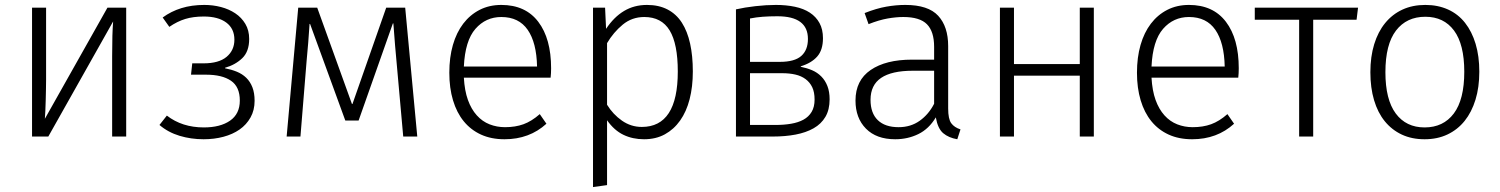

<svg xmlns="http://www.w3.org/2000/svg" viewBox="-20 -554 6087 779"><path d="M492 -523V0H435V-326Q435 -376 436 -408.5Q437 -441 439 -467L176 0H110V-523H167V-231Q167 -214 166.5 -192Q166 -170 165.5 -147.5Q165 -125 164 -105Q163 -85 162 -72L416 -523Z M657 -85Q719 -37 807 -37Q874 -37 913.5 -64.5Q953 -92 953 -146Q953 -202 917 -226.5Q881 -251 816 -251H755L760 -297H806Q868 -297 899.5 -323.5Q931 -350 931 -393Q931 -438 898 -462.5Q865 -487 807 -487Q764 -487 731.5 -477Q699 -467 667 -445L640 -483Q674 -508 716 -521Q758 -534 809 -534Q844 -534 876.5 -525.5Q909 -517 934.5 -500Q960 -483 975.5 -457Q991 -431 991 -396Q991 -345 963 -318Q935 -291 893 -279V-277Q919 -272 941 -263Q963 -254 979 -238.5Q995 -223 1004 -200Q1013 -177 1013 -145Q1013 -107 996.5 -77.5Q980 -48 952 -28.5Q924 -9 886.5 1Q849 11 806 11Q755 11 708.5 -3Q662 -17 627 -47Z M1616 0 1594 -246Q1587 -318 1583 -369Q1579 -420 1576 -459H1574L1435 -65H1381L1238 -457H1236Q1234 -422 1230.5 -380.5Q1227 -339 1224 -307L1199 0H1143L1190 -523H1267L1408 -132H1410L1547 -523H1624L1673 0Z M1862 -239Q1865 -186 1878.5 -148.5Q1892 -111 1914.5 -86Q1937 -61 1966.5 -49.5Q1996 -38 2029 -38Q2071 -38 2104 -50Q2137 -62 2170 -91L2197 -52Q2128 11 2027 11Q1973 11 1931.5 -8Q1890 -27 1861.5 -62Q1833 -97 1818 -147Q1803 -197 1803 -259Q1803 -321 1817.5 -371.5Q1832 -422 1859.5 -458Q1887 -494 1926 -514Q1965 -534 2014 -534Q2112 -534 2164 -465.5Q2216 -397 2216 -277Q2216 -268 2215.5 -257.5Q2215 -247 2214 -239ZM2014 -485Q1951 -485 1909 -437Q1867 -389 1862 -284H2159Q2157 -381 2121 -433Q2085 -485 2014 -485Z M2439 -437Q2471 -485 2512 -509.5Q2553 -534 2605 -534Q2653 -534 2688.5 -515.5Q2724 -497 2746.5 -462Q2769 -427 2780 -377Q2791 -327 2791 -264Q2791 -202 2778 -151.5Q2765 -101 2739.5 -65Q2714 -29 2677.5 -9Q2641 11 2593 11Q2547 11 2509.5 -7Q2472 -25 2443 -66V197L2386 205V-523H2435ZM2443 -129Q2467 -90 2503.5 -64.5Q2540 -39 2584 -39Q2730 -39 2730 -264Q2730 -376 2697 -430.5Q2664 -485 2594 -485Q2544 -485 2506.5 -454Q2469 -423 2443 -379Z M2966 -516Q3001 -524 3045 -529Q3089 -534 3128 -534Q3170 -534 3205.5 -526.5Q3241 -519 3266 -502.5Q3291 -486 3305 -460.5Q3319 -435 3319 -399Q3319 -351 3295.5 -324.5Q3272 -298 3229 -285V-283Q3254 -278 3275 -269Q3296 -260 3312 -244Q3328 -228 3337 -205Q3346 -182 3346 -151Q3346 -109 3329 -80Q3312 -51 3281 -33.5Q3250 -16 3208 -8Q3166 0 3115 0H2966ZM3023 -257V-47H3126Q3161 -47 3190 -52Q3219 -57 3240 -68.5Q3261 -80 3273 -100Q3285 -120 3285 -150Q3285 -180 3275.5 -200Q3266 -220 3248.5 -233Q3231 -246 3207 -251.5Q3183 -257 3154 -257ZM3023 -303H3144Q3204 -303 3231 -327Q3258 -351 3258 -396Q3258 -488 3134 -488Q3101 -488 3074.5 -486Q3048 -484 3023 -479Z M3777 -78Q3749 -31 3706 -10Q3663 11 3612 11Q3536 11 3493.5 -32Q3451 -75 3451 -146Q3451 -228 3512.5 -270Q3574 -312 3680 -312H3770V-364Q3770 -426 3741 -455.5Q3712 -485 3645 -485Q3616 -485 3581.5 -479Q3547 -473 3504 -456L3488 -501Q3536 -520 3576 -527Q3616 -534 3653 -534Q3746 -534 3786.5 -490Q3827 -446 3827 -367V-114Q3827 -71 3839.5 -54Q3852 -37 3877 -29L3864 11Q3829 5 3807 -13.5Q3785 -32 3777 -77ZM3770 -267H3683Q3598 -267 3555 -238Q3512 -209 3512 -149Q3512 -95 3541.5 -66.5Q3571 -38 3626 -38Q3675 -38 3711.5 -64Q3748 -90 3770 -133Z M4361 0V-247H4094V0H4037V-523H4094V-294H4361V-523H4418V0Z M4652 -239Q4655 -186 4668.5 -148.5Q4682 -111 4704.5 -86Q4727 -61 4756.5 -49.5Q4786 -38 4819 -38Q4861 -38 4894 -50Q4927 -62 4960 -91L4987 -52Q4918 11 4817 11Q4763 11 4721.5 -8Q4680 -27 4651.5 -62Q4623 -97 4608 -147Q4593 -197 4593 -259Q4593 -321 4607.5 -371.5Q4622 -422 4649.5 -458Q4677 -494 4716 -514Q4755 -534 4804 -534Q4902 -534 4954 -465.5Q5006 -397 5006 -277Q5006 -268 5005.5 -257.5Q5005 -247 5004 -239ZM4804 -485Q4741 -485 4699 -437Q4657 -389 4652 -284H4949Q4947 -381 4911 -433Q4875 -485 4804 -485Z M5251 0V-474H5071V-523H5490L5484 -474H5308V0Z M5540 -261Q5540 -324 5555.5 -374.5Q5571 -425 5600 -460.5Q5629 -496 5670 -515Q5711 -534 5763 -534Q5814 -534 5855 -515.5Q5896 -497 5924 -461.5Q5952 -426 5967 -376Q5982 -326 5982 -263Q5982 -200 5966.5 -149.5Q5951 -99 5922.5 -63.5Q5894 -28 5853 -8.5Q5812 11 5760 11Q5708 11 5667.5 -8Q5627 -27 5598.5 -62Q5570 -97 5555 -147.5Q5540 -198 5540 -261ZM5763 -486Q5687 -486 5644 -430Q5601 -374 5601 -261Q5601 -150 5643 -93.5Q5685 -37 5760 -37Q5836 -37 5878.5 -93.5Q5921 -150 5921 -263Q5921 -374 5879.5 -430Q5838 -486 5763 -486Z"/></svg>

Font: Jldddboxgfspflltxgxzjzlszac
Style: Regular
Weight: 300
Designer: Carrois Corporate & Edenspiekermann
Foundry: Carrois Corporate GbR & Edenspiekermann AG
Version: Version 2.001